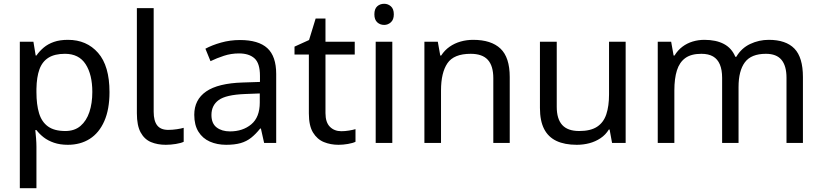

<svg xmlns="http://www.w3.org/2000/svg" viewBox="-20 -757 4354 1017"><path d="M340 -546Q439 -546 499.5 -477Q560 -408 560 -269Q560 -178 532.5 -115.5Q505 -53 455.5 -21.5Q406 10 339 10Q298 10 266 -1Q234 -12 211.5 -29.5Q189 -47 173 -68H167Q169 -51 171 -25Q173 1 173 20V240H85V-536H157L169 -463H173Q189 -486 211.5 -505Q234 -524 265.5 -535Q297 -546 340 -546ZM324 -472Q270 -472 237 -451.5Q204 -431 189 -390Q174 -349 173 -286V-269Q173 -203 187 -157Q201 -111 234.5 -87Q268 -63 326 -63Q375 -63 406.5 -90Q438 -117 453.5 -163.5Q469 -210 469 -270Q469 -362 433.5 -417Q398 -472 324 -472Z M858 10Q814 10 779.5 -4.5Q745 -19 725 -55.5Q705 -92 705 -157V-714H794V-165Q794 -117 812.5 -93Q831 -69 871 -69Q893 -69 916.5 -72.5Q940 -76 953 -80V-6Q939 1 911.5 5.5Q884 10 858 10Z M1251 -545Q1349 -545 1396 -502Q1443 -459 1443 -365V0H1379L1362 -76H1358Q1335 -47 1310.5 -27.5Q1286 -8 1254.5 1Q1223 10 1178 10Q1130 10 1091.5 -7Q1053 -24 1031 -59.5Q1009 -95 1009 -149Q1009 -229 1072 -272.5Q1135 -316 1266 -320L1357 -323V-355Q1357 -422 1328 -448Q1299 -474 1246 -474Q1204 -474 1166 -461.5Q1128 -449 1095 -433L1068 -499Q1103 -518 1151 -531.5Q1199 -545 1251 -545ZM1277 -259Q1177 -255 1138.5 -227Q1100 -199 1100 -148Q1100 -103 1127.5 -82Q1155 -61 1198 -61Q1266 -61 1311 -98.5Q1356 -136 1356 -214V-262Z M1788 -62Q1808 -62 1829 -65.5Q1850 -69 1863 -73V-6Q1849 1 1823 5.5Q1797 10 1773 10Q1731 10 1695.5 -4.5Q1660 -19 1638 -55Q1616 -91 1616 -156V-468H1540V-510L1617 -545L1652 -659H1704V-536H1859V-468H1704V-158Q1704 -109 1727.5 -85.5Q1751 -62 1788 -62Z M2058 -536V0H1970V-536ZM2015 -737Q2035 -737 2050.5 -723.5Q2066 -710 2066 -681Q2066 -653 2050.5 -639Q2035 -625 2015 -625Q1993 -625 1978 -639Q1963 -653 1963 -681Q1963 -710 1978 -723.5Q1993 -737 2015 -737Z M2486 -546Q2582 -546 2631 -499.5Q2680 -453 2680 -349V0H2593V-343Q2593 -408 2564 -440Q2535 -472 2473 -472Q2384 -472 2350 -422Q2316 -372 2316 -278V0H2228V-536H2299L2312 -463H2317Q2335 -491 2361.5 -509.5Q2388 -528 2420 -537Q2452 -546 2486 -546Z M3294 -536V0H3222L3209 -71H3205Q3188 -43 3161 -25Q3134 -7 3102 1.5Q3070 10 3035 10Q2971 10 2927.5 -10.5Q2884 -31 2862 -74Q2840 -117 2840 -185V-536H2929V-191Q2929 -127 2958 -95Q2987 -63 3048 -63Q3108 -63 3142.5 -85.5Q3177 -108 3191.5 -151.5Q3206 -195 3206 -257V-536Z M4052 -546Q4143 -546 4188 -499.5Q4233 -453 4233 -349V0H4146V-345Q4146 -408 4119.5 -440Q4093 -472 4037 -472Q3959 -472 3925.5 -427Q3892 -382 3892 -296V0H3805V-345Q3805 -387 3793 -415.5Q3781 -444 3757 -458Q3733 -472 3695 -472Q3641 -472 3610 -449.5Q3579 -427 3565.5 -384Q3552 -341 3552 -278V0H3464V-536H3535L3548 -463H3553Q3570 -491 3594.5 -509.5Q3619 -528 3649 -537Q3679 -546 3711 -546Q3773 -546 3814.5 -524Q3856 -502 3875 -456H3880Q3907 -502 3953.5 -524Q4000 -546 4052 -546Z"/></svg>

Font: lkorean25
Style: Book
Weight: 400
Designer: Jelle Bosma - Monotype Design Team
Foundry: Monotype Imaging Inc.
Version: Version 2.003